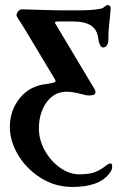

<svg xmlns="http://www.w3.org/2000/svg" viewBox="-20 -455 480 760"><path d="M19 48Q19 -19 59.5 -68Q100 -117 168 -123Q171 -124 181 -125.5Q191 -127 194 -129Q203 -131 198 -140L81 -335L61 -367Q55 -375 47 -389Q43 -396 49.5 -407Q56 -418 67 -418Q88 -418 138 -416Q198 -414 241 -414H294Q329 -414 356 -417Q383 -420 388 -424Q401 -435 406 -435Q418 -435 418 -422L416 -395Q409 -337 409 -304V-298Q409 -284 403 -275.5Q397 -267 388 -267Q380 -267 375 -279Q370 -291 369 -302Q365 -338 340 -354Q315 -370 269 -370H210Q192 -370 200 -360L355 -101Q358 -95 358 -90Q358 -77 331 -77Q323 -77 305 -82Q301 -83 281.5 -87.5Q262 -92 245 -92Q194 -92 164 -49.5Q134 -7 134 53Q134 99 157.5 141Q181 183 218 209Q255 235 293 235Q333 235 355.5 226.5Q378 218 403 198Q411 192 417 192Q424 192 424 203Q424 212 421 219Q418 226 410 235Q370 285 266 285Q198 285 141 249Q84 213 51.5 158Q19 103 19 48Z"/></svg>

Font: EB Garamond SemiBold
Style: Regular
Weight: 600
Designer: Georg Duffner and Octavio Pardo
Foundry: Georg Duffner
Version: Version 1.000